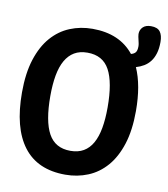

<svg xmlns="http://www.w3.org/2000/svg" viewBox="-81 -775 748 854"><g transform="rotate(10 293.0 -347.5)"><path d="M531.7 -321.8Q531.7 -234.9 511.5 -171.9Q491.2 -108.9 455.8 -68.4Q420.4 -27.8 372.8 -8.3Q325.2 11.2 271 11.2Q145 11.2 81.5 -72.5Q18.1 -156.2 18.1 -315.9Q18.1 -402.8 38.3 -465.8Q58.6 -528.8 94 -569.3Q129.4 -609.9 177 -629.4Q224.6 -648.9 278.8 -648.9Q401.4 -648.9 465.8 -568.4Q479.5 -571.8 486.1 -580.1Q492.7 -588.4 492.7 -607.4Q492.7 -613.8 491.2 -621.1Q489.7 -628.4 488 -635.5Q486.3 -642.6 484.9 -649.4Q483.4 -656.2 483.4 -661.6Q483.4 -680.7 496.1 -693.1Q508.8 -705.6 532.7 -705.6Q562 -705.6 574 -689.5Q585.9 -673.3 585.9 -643.1Q585.9 -613.8 579.3 -592Q572.8 -570.3 561 -554.9Q549.3 -539.6 533 -529.8Q516.6 -520 497.6 -514.6Q531.7 -437.5 531.7 -321.8ZM404.8 -315.9Q404.8 -429.2 374.5 -484.9Q344.2 -540.5 274.9 -540.5Q240.2 -540.5 215.8 -526.1Q191.4 -511.7 175.5 -483.9Q159.7 -456.1 152.3 -415.3Q145 -374.5 145 -321.8Q145 -208.5 175.5 -152.8Q206.1 -97.2 274.9 -97.2Q309.6 -97.2 334.2 -111.6Q358.9 -126 374.5 -153.8Q390.1 -181.6 397.5 -222.4Q404.8 -263.2 404.8 -315.9Z"/></g></svg>

Font: Code New Roman
Style: Bold
Weight: 700
Monospace: yes
Designer: Sam Radian
Foundry: Code New Roman
Version: Version 1.508 October 19, 2014